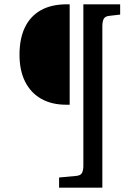

<svg xmlns="http://www.w3.org/2000/svg" viewBox="-20 -720 618 884"><path d="M252 144V97.2L332 89.8Q351.1 87.9 357.4 76.4Q363.8 64.9 363.8 41V-700.2H533.2V-652.8L482.9 -647Q463.9 -645 457.5 -633.1Q451.2 -621.1 451.2 -597.2V144ZM285.2 -237.8Q218.3 -237.8 170.2 -264.9Q122.1 -292 95.9 -343.5Q69.8 -395 69.8 -467.8Q69.8 -542 94.5 -593.5Q119.1 -645 167.5 -672.6Q215.8 -700.2 289.1 -700.2H300.8V-237.8Z"/></svg>

Font: Literata
Style: Regular
Weight: 400
Designer: Latin by Veronika Burian and Jose Scaglione. Greek by Irene Vlachou. Cyrillic by Vera Evstafieva.
Foundry: TypeTogether
Version: Version 3.002